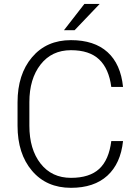

<svg xmlns="http://www.w3.org/2000/svg" viewBox="-20 -920 684 951"><path d="M589.4 -221.2Q577.6 -109.9 511.7 -49.8Q445.8 10.3 331.5 10.3Q210.4 10.3 138.7 -74Q66.9 -158.2 66.9 -297.4V-413.1Q66.9 -551.8 138.7 -636.5Q210.4 -721.2 331.5 -721.2Q446.8 -721.2 512.5 -661.9Q578.1 -602.5 589.4 -489.3H531.2Q519.5 -579.6 471.2 -625.5Q422.9 -671.4 331.5 -671.4Q236.3 -671.4 180.9 -600.3Q125.5 -529.3 125.5 -414.1V-297.4Q125.5 -180.7 180.9 -109.9Q236.3 -39.1 331.5 -39.1Q423.3 -39.1 471.4 -83.5Q519.5 -127.9 531.2 -221.2ZM397.9 -900.4H473.6L349.6 -770.5H296.9Z"/></svg>

Font: Roboto Web
Style: Light
Weight: 300
Designer: Google
Version: Version 1.200310; 2013